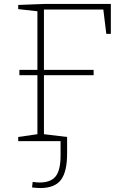

<svg xmlns="http://www.w3.org/2000/svg" viewBox="-20 -713 611 970"><path d="M453 -360V-333H202V-35L319 -21V63Q319 154 288 195.5Q257 237 183 237Q172 237 162.5 236Q153 235 142 234L145 206Q154 207 162 208Q170 209 180 209Q237 209 261.5 177.5Q286 146 286 73V0H72V-21L169 -35V-333H78V-360H169V-656L72 -667V-688L203 -693H540V-542H517L502 -665H202V-360Z"/></svg>

Font: Bitter ExtraLight
Style: Regular
Weight: 200
Designer: Sol Matas, and Bitter project Authors
Foundry: Sol Matas
Version: Version 2.001